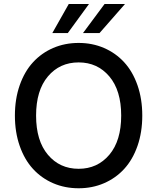

<svg xmlns="http://www.w3.org/2000/svg" viewBox="-20 -958 808 987"><path d="M384.3 9.8Q313.5 9.8 253.4 -16.1Q193.4 -42 149.7 -89.6Q106 -137.2 81.3 -207.8Q56.6 -278.3 56.6 -363.8Q56.6 -449.2 81.3 -519.8Q106 -590.3 149.7 -637.9Q193.4 -685.5 253.4 -711.4Q313.5 -737.3 384.3 -737.3Q454.6 -737.3 514.6 -711.4Q574.7 -685.5 618.4 -637.9Q662.1 -590.3 686.8 -519.8Q711.4 -449.2 711.4 -363.8Q711.4 -278.3 686.8 -207.8Q662.1 -137.2 618.4 -89.6Q574.7 -42 514.6 -16.1Q454.6 9.8 384.3 9.8ZM384.3 -637.2Q287.1 -637.2 226.3 -565.2Q165.5 -493.2 165.5 -363.8Q165.5 -234.4 226.3 -162.4Q287.1 -90.3 384.3 -90.3Q481 -90.3 542 -162.4Q603 -234.4 603 -363.8Q603 -493.2 542 -565.2Q481 -637.2 384.3 -637.2ZM406.7 -788.1 517.6 -937.5H622.6L491.7 -788.1ZM249 -788.1 333.5 -937.5H437.5L328.6 -788.1Z"/></svg>

Font: Karasuma Gothic
Style: Regular
Weight: 500
Designer: Rasmus Andersson / Ryoko Nishizuka
Foundry: Genbu
Version: Version 1.00